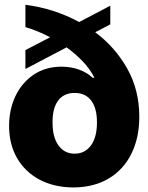

<svg xmlns="http://www.w3.org/2000/svg" viewBox="-20 -784 630 815"><path d="M291 11.7Q210 11.2 148.4 -21.2Q86.9 -53.7 52.7 -112.5Q18.6 -171.4 18.6 -250Q18.6 -318.8 45.4 -375.7Q72.3 -432.6 122.6 -466.8Q172.9 -501 242.2 -501Q284.2 -500.5 317.1 -488Q350.1 -475.6 373 -454.1H380.9Q361.3 -492.2 330.3 -524.4Q299.3 -556.6 262.7 -583L87.9 -491.2V-571.3L192.9 -626Q165.5 -640.1 138.7 -651.1Q111.8 -662.1 87.9 -668.9V-763.7Q211.4 -747.6 315.9 -690.4L448.2 -759.8V-680.7L384.3 -647Q468.3 -584.5 519.8 -493.4Q571.3 -402.3 571.3 -288.1Q571.3 -199.2 537.8 -131.6Q504.4 -64 441.7 -26.4Q378.9 11.2 291 11.7ZM296.9 -131.8Q339.8 -131.3 365.7 -166.3Q391.6 -201.2 391.6 -264.6Q391.6 -324.2 367.4 -356.7Q343.3 -389.2 296.9 -389.6Q250 -389.2 226.3 -356.4Q202.6 -323.7 203.1 -264.6Q202.6 -202.1 228.3 -166.7Q253.9 -131.3 296.9 -131.8Z"/></svg>

Font: Inter Tight Black
Style: Regular
Weight: 900
Designer: Rasmus Andersson
Foundry: rsms
Version: Version 3.004; ttfautohint (v1.8.4.7-5d5b)